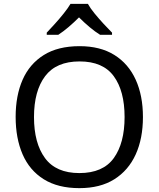

<svg xmlns="http://www.w3.org/2000/svg" viewBox="-20 -964 821 994"><path d="M720 -358Q720 -247 682.5 -164.5Q645 -82 572 -36Q499 10 391 10Q280 10 206.5 -36Q133 -82 97 -165Q61 -248 61 -359Q61 -469 97 -551Q133 -633 206.5 -679Q280 -725 392 -725Q499 -725 572 -679.5Q645 -634 682.5 -551.5Q720 -469 720 -358ZM156 -358Q156 -223 213 -145.5Q270 -68 391 -68Q513 -68 569 -145.5Q625 -223 625 -358Q625 -493 569 -569.5Q513 -646 392 -646Q271 -646 213.5 -569.5Q156 -493 156 -358ZM435 -944Q447 -922 469.5 -894.5Q492 -867 516.5 -840.5Q541 -814 560 -795V-784H498Q472 -800 444 -823.5Q416 -847 389 -874Q362 -847 335 -824Q308 -801 282 -784H222V-795Q241 -815 264.5 -841Q288 -867 310 -894.5Q332 -922 345 -944Z"/></svg>

Font: Noto Sans Khojki
Style: Regular
Weight: 400
Designer: Monotype Design Team
Foundry: Monotype Imaging Inc.
Version: Version 2.003; ttfautohint (v1.8.4.7-5d5b)